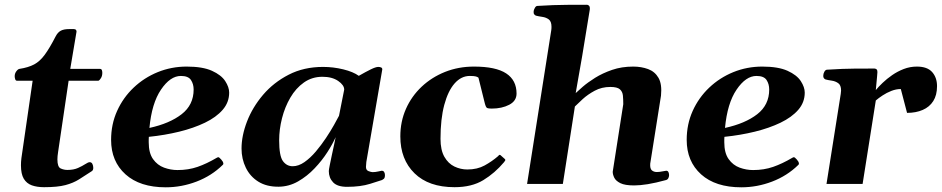

<svg xmlns="http://www.w3.org/2000/svg" viewBox="-20 -776 3976 810"><path d="M166 13.7Q136.2 13.7 114.3 5.9Q92.3 -2 80.3 -22Q68.4 -42 68.4 -78.6Q68.4 -85.4 68.8 -93Q69.3 -100.6 70.3 -108.9L117.7 -435.5H50.8Q45.9 -436 43.9 -442.4Q42 -448.7 42 -454.6Q42 -465.8 48.8 -475.1Q55.7 -484.4 62 -485.4Q99.6 -491.2 124 -504.2Q148.4 -517.1 168.9 -545.2Q189.5 -573.2 214.8 -622.6Q223.6 -639.6 236.6 -646.5Q249.5 -653.3 271.5 -653.3H291.5Q297.9 -653.3 300.8 -649.4Q303.7 -645.5 302.7 -641.6L276.4 -485.4H402.3Q408.2 -484.9 409.9 -479.7Q411.6 -474.6 411.6 -468.8Q411.6 -456.1 406.2 -447Q400.9 -438 395.5 -435.5H269.5L225.1 -134.8Q223.6 -125.5 222.9 -117.9Q222.2 -110.4 222.2 -103.5Q222.2 -71.8 235.8 -65.4Q249.5 -59.1 264.6 -59.1Q290.5 -59.1 309.1 -67.4Q327.6 -75.7 339.8 -83.7Q352.1 -91.8 358.4 -91.8Q366.2 -91.8 369.9 -84.2Q373.5 -76.7 373.5 -67.9Q373.5 -58.1 367.7 -54.2Q337.9 -34.7 313.5 -19.3Q289.1 -3.9 255.9 4.9Q222.7 13.7 166 13.7Z M946.8 -385.3Q946.8 -344.2 919.4 -312.7Q892.1 -281.2 844.5 -258.3Q796.9 -235.4 736.1 -220.5Q675.3 -205.6 607.9 -198.7Q607.4 -193.4 607.4 -187.5Q607.4 -181.6 607.4 -175.8Q607.4 -130.4 625.7 -104.7Q644 -79.1 672.1 -68.8Q700.2 -58.6 729 -58.6Q774.9 -58.6 813.5 -72Q852.1 -85.4 893.6 -109.9Q895.5 -110.8 897.2 -111.8Q898.9 -112.8 900.9 -112.8Q904.8 -112.8 913.3 -103Q921.9 -93.3 921.9 -87.4Q921.9 -86.9 922.1 -86.4Q922.4 -85.9 922.4 -85.4Q922.4 -83.5 921.4 -82.3Q920.4 -81.1 919.4 -80.1Q872.6 -34.2 809.3 -10Q746.1 14.2 679.2 14.2Q570.3 14.2 509.5 -40.5Q448.7 -95.2 448.7 -186Q448.7 -252 474.1 -308.1Q499.5 -364.3 543.7 -406.2Q587.9 -448.2 645.5 -471.7Q703.1 -495.1 767.6 -495.1Q835 -495.1 874.3 -477.3Q913.6 -459.5 930.2 -433.8Q946.8 -408.2 946.8 -385.3ZM743.2 -455.6Q698.2 -455.6 659.2 -397.9Q620.1 -340.3 610.4 -236.3Q695.8 -254.9 746.3 -294.2Q796.9 -333.5 796.9 -398.4Q796.9 -421.4 785.6 -438.5Q774.4 -455.6 743.2 -455.6Z M1155.8 11.7Q1105 12.2 1070.1 -9.5Q1035.2 -31.2 1017.1 -68.4Q999 -105.5 999 -149.4Q999 -203.6 1022.2 -263.7Q1045.4 -323.7 1089.8 -376Q1134.3 -428.2 1198 -460.9Q1261.7 -493.7 1342.8 -493.7Q1386.2 -493.7 1428.2 -483.4Q1470.2 -473.1 1493.7 -456.1Q1523.4 -473.1 1544.4 -483.4Q1565.4 -493.7 1575.7 -493.7Q1582.5 -493.7 1587.6 -491.5Q1592.8 -489.3 1592.8 -483.4L1525.4 -92.3Q1523.9 -80.1 1523.9 -71.8Q1523.9 -58.1 1534.9 -54Q1545.9 -49.8 1552.2 -49.8Q1563.5 -49.8 1575.9 -52.7Q1588.4 -55.7 1590.3 -55.7Q1597.7 -55.7 1600.8 -50Q1604 -44.4 1604 -37.6Q1604 -25.4 1599.1 -21.5Q1594.2 -17.6 1591.8 -16.6Q1582 -13.2 1541.5 -0.5Q1501 12.2 1444.3 12.2Q1403.3 12.2 1385.3 -6.8Q1367.2 -25.9 1367.2 -54.2Q1367.2 -59.6 1371.1 -78.9Q1375 -98.1 1380.1 -122.3Q1385.3 -146.5 1389.9 -167.5Q1394.5 -188.5 1396 -197.3Q1383.8 -169.4 1361.1 -134Q1338.4 -98.6 1307.1 -65.7Q1275.9 -32.7 1237.5 -10.7Q1199.2 11.2 1155.8 11.7ZM1214.8 -74.7Q1239.3 -74.7 1264.2 -92Q1289.1 -109.4 1312.3 -136.7Q1335.4 -164.1 1355.2 -193.8Q1375 -223.6 1389.2 -249Q1403.3 -274.4 1410.2 -287.6L1432.1 -397.9Q1432.1 -417 1406.5 -434.6Q1380.9 -452.1 1340.3 -452.1Q1296.4 -452.1 1262.2 -428Q1228 -403.8 1204.8 -364Q1181.6 -324.2 1169.7 -277.1Q1157.7 -230 1157.7 -184.1Q1157.7 -118.2 1173.6 -96.4Q1189.5 -74.7 1214.8 -74.7Z M1979.5 -495.1Q2071.8 -495.1 2115.5 -466.3Q2159.2 -437.5 2159.2 -381.3Q2159.2 -350.1 2128.2 -334Q2097.2 -317.9 2054.7 -317.9Q2040.5 -317.9 2035.2 -320.3Q2029.8 -322.8 2025.4 -339.8L1998.5 -448.2Q1995.1 -451.2 1987.8 -453.4Q1980.5 -455.6 1961.9 -455.6Q1925.8 -455.6 1897.9 -424.1Q1870.1 -392.6 1854.2 -333.3Q1838.4 -273.9 1838.4 -190.4Q1838.4 -143.1 1854.7 -114.5Q1871.1 -85.9 1897 -73.5Q1922.9 -61 1951.7 -61Q1993.7 -61 2024.7 -78.1Q2055.7 -95.2 2080.6 -116.7Q2083 -119.6 2085.4 -121.8Q2087.9 -124 2091.3 -121.6L2109.4 -105.5Q2111.8 -103.5 2111.8 -101.1Q2111.8 -98.6 2109.6 -96.4Q2107.4 -94.2 2106.4 -91.8Q2067.9 -45.9 2019 -16.1Q1970.2 13.7 1897.5 13.7Q1788.6 13.7 1728.8 -44.9Q1668.9 -103.5 1668.9 -200.7Q1668.9 -263.2 1692.6 -316.7Q1716.3 -370.1 1758.8 -410.2Q1801.3 -450.2 1857.7 -472.7Q1914.1 -495.1 1979.5 -495.1Z M2203.6 0 2305.7 -648.9Q2306.2 -652.8 2306.4 -656Q2306.6 -659.2 2306.6 -662.6Q2306.6 -685.5 2295.2 -694.1Q2283.7 -702.6 2268.1 -704.8Q2252.4 -707 2240.7 -710Q2235.8 -712.4 2233.2 -716.3Q2230.5 -720.2 2231.4 -729.5Q2232.4 -735.4 2236.6 -742.9Q2240.7 -750.5 2246.6 -751Q2316.4 -755.4 2371.6 -755.6Q2426.8 -755.9 2456.5 -755.9Q2460.4 -755.9 2464.8 -752Q2469.2 -748 2468.3 -736.3L2436 -539.1L2408.7 -383.3Q2418 -392.1 2438.7 -410.2Q2459.5 -428.2 2490.7 -447.8Q2522 -467.3 2562.3 -481.2Q2602.5 -495.1 2651.4 -495.1Q2685.5 -495.1 2714.1 -484.6Q2742.7 -474.1 2758.1 -447.5Q2773.4 -420.9 2768.6 -372.6L2723.1 -85.4Q2721.7 -64.5 2730 -57.4Q2738.3 -50.3 2751 -50.3Q2762.2 -50.3 2774.7 -53Q2787.1 -55.7 2790.5 -55.7Q2797.4 -55.7 2800 -49.8Q2802.7 -43.9 2802.7 -37.1Q2802.7 -31.7 2800 -25.4Q2797.4 -19 2790.5 -16.6Q2746.1 -4.4 2712.9 1Q2679.7 6.3 2655.3 6.3Q2616.2 6.3 2596.9 -3.4Q2577.6 -13.2 2571.3 -26.6Q2564.9 -40 2564.9 -51.3L2609.4 -336.4Q2609.4 -356 2607.9 -372.6Q2606.4 -389.2 2595.2 -399.2Q2584 -409.2 2554.7 -409.2Q2518.6 -409.2 2489 -393.3Q2459.5 -377.4 2438.2 -357.9Q2417 -338.4 2405.3 -326.7L2354.5 0Z M3375 -385.3Q3375 -344.2 3347.7 -312.7Q3320.3 -281.2 3272.7 -258.3Q3225.1 -235.4 3164.3 -220.5Q3103.5 -205.6 3036.1 -198.7Q3035.6 -193.4 3035.6 -187.5Q3035.6 -181.6 3035.6 -175.8Q3035.6 -130.4 3054 -104.7Q3072.3 -79.1 3100.3 -68.8Q3128.4 -58.6 3157.2 -58.6Q3203.1 -58.6 3241.7 -72Q3280.3 -85.4 3321.8 -109.9Q3323.7 -110.8 3325.4 -111.8Q3327.1 -112.8 3329.1 -112.8Q3333 -112.8 3341.6 -103Q3350.1 -93.3 3350.1 -87.4Q3350.1 -86.9 3350.3 -86.4Q3350.6 -85.9 3350.6 -85.4Q3350.6 -83.5 3349.6 -82.3Q3348.6 -81.1 3347.7 -80.1Q3300.8 -34.2 3237.5 -10Q3174.3 14.2 3107.4 14.2Q2998.5 14.2 2937.7 -40.5Q2877 -95.2 2877 -186Q2877 -252 2902.3 -308.1Q2927.7 -364.3 2971.9 -406.2Q3016.1 -448.2 3073.7 -471.7Q3131.3 -495.1 3195.8 -495.1Q3263.2 -495.1 3302.5 -477.3Q3341.8 -459.5 3358.4 -433.8Q3375 -408.2 3375 -385.3ZM3171.4 -455.6Q3126.5 -455.6 3087.4 -397.9Q3048.3 -340.3 3038.6 -236.3Q3124 -254.9 3174.6 -294.2Q3225.1 -333.5 3225.1 -398.4Q3225.1 -421.4 3213.9 -438.5Q3202.6 -455.6 3171.4 -455.6Z M3674.8 -396Q3686 -409.7 3703.6 -426.5Q3721.2 -443.4 3743.7 -459Q3766.1 -474.6 3792.7 -484.9Q3819.3 -495.1 3848.1 -495.1Q3892.1 -495.1 3912.6 -471.9Q3933.1 -448.7 3933.1 -412.6Q3933.1 -374.5 3917.2 -349.6Q3901.4 -324.7 3872.8 -312.3Q3844.2 -299.8 3806.6 -299.8L3780.3 -400.4Q3760.7 -400.4 3740.7 -392.6Q3720.7 -384.8 3703.6 -373.5Q3686.5 -362.3 3674.8 -352.1L3619.1 0H3466.8L3526.9 -379.9Q3528.3 -388.2 3528.3 -394Q3528.3 -416.5 3516.4 -425Q3504.4 -433.6 3488.8 -435.8Q3473.1 -438 3462.4 -440.9Q3453.1 -445.3 3453.1 -455.6Q3453.1 -465.3 3457.8 -473.4Q3462.4 -481.4 3468.3 -481.9Q3536.6 -486.3 3588.4 -486.6Q3640.1 -486.8 3669.4 -486.8Q3673.3 -486.8 3677.5 -483.9Q3681.6 -481 3681.6 -472.2Q3681.6 -472.2 3680.2 -453.9Q3678.7 -435.5 3674.8 -396Z"/></svg>

Font: Gelasio
Style: Italic
Weight: 400
Italic angle: -8.5°
Designer: Eben Sorkin
Foundry: Eben Sorkin
Version: Version 1.008